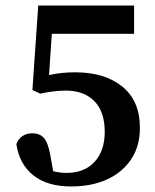

<svg xmlns="http://www.w3.org/2000/svg" viewBox="-20 -659 560 693"><path d="M485 -197Q485 -131 453 -83.5Q421 -36 365.5 -11Q310 14 237 14Q151 14 100.5 -26Q50 -66 39 -139Q47 -159 62 -168.5Q77 -178 96 -178Q123 -178 138 -161.5Q153 -145 161 -102L172 -41Q196 -35 220 -35Q285 -35 321.5 -75Q358 -115 358 -183Q358 -256 320.5 -294Q283 -332 218 -332Q195 -332 171.5 -329Q148 -326 125 -321L97 -334L118 -639H464V-537H167L157 -388Q200 -398 252 -398Q358 -398 421.5 -346.5Q485 -295 485 -197Z"/></svg>

Font: Source Serif Pro SemiBold
Style: Regular
Weight: 600
Designer: Frank Grießhammer
Foundry: Adobe Systems Incorporated
Version: Version 3.001;hotconv 1.0.111;makeotfexe 2.5.65597